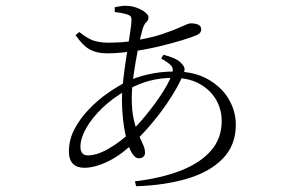

<svg xmlns="http://www.w3.org/2000/svg" viewBox="-20 -588 1040 666"><path d="M539 -385 547 -398Q567 -393 584.5 -385.5Q602 -378 612 -365Q619 -358 620 -350.5Q621 -343 617 -334Q605 -302 579.5 -260.5Q554 -219 520.5 -177Q487 -135 449 -98Q403 -52 356.5 -29Q310 -6 272 -6Q247 -6 233 -20Q219 -34 219 -63Q219 -103 238 -139.5Q257 -176 287.5 -208Q318 -240 353 -264.5Q388 -289 420 -305Q451 -320 494 -330Q537 -340 586 -340Q654 -340 701.5 -313Q749 -286 773.5 -244Q798 -202 798 -155Q798 -84 752.5 -37.5Q707 9 628.5 32Q550 55 452 58L448 41Q540 30 607.5 3.5Q675 -23 712 -65.5Q749 -108 749 -168Q749 -209 729 -243Q709 -277 671.5 -297.5Q634 -318 582 -318Q538 -318 499.5 -308Q461 -298 421 -276Q372 -249 335.5 -214Q299 -179 279 -143.5Q259 -108 259 -79Q259 -49 285 -49Q317 -49 358 -73Q399 -97 431 -128Q459 -155 487.5 -190Q516 -225 539.5 -260.5Q563 -296 574 -324Q584 -347 575 -358.5Q566 -370 539 -385ZM378 -546V-563Q388 -565 397.5 -566.5Q407 -568 414 -568Q436 -568 454.5 -561Q473 -554 484 -545Q495 -536 495 -529Q495 -517 487.5 -511Q480 -505 474 -485Q467 -460 458.5 -417Q450 -374 443.5 -328Q437 -282 437 -247Q437 -204 444 -173.5Q451 -143 460 -122.5Q469 -102 476 -87Q483 -72 483 -59Q483 -48 476.5 -43.5Q470 -39 462 -39Q448 -39 437 -58Q426 -77 418.5 -107Q411 -137 407 -172Q403 -207 403 -240Q403 -273 408 -315.5Q413 -358 419.5 -399Q426 -440 431 -472.5Q436 -505 436 -518Q436 -528 433 -531.5Q430 -535 421 -538Q411 -541 400.5 -543Q390 -545 378 -546ZM242 -466 255 -477Q285 -453 306.5 -446.5Q328 -440 356 -440Q379 -440 401 -441.5Q423 -443 445 -447Q506 -457 546.5 -471Q587 -485 610.5 -496Q634 -507 641 -507Q678 -507 678 -486Q678 -480 674.5 -475Q671 -470 662 -466Q646 -459 610 -448Q574 -437 529.5 -426.5Q485 -416 441 -410Q419 -407 396.5 -405Q374 -403 351 -403Q316 -403 292 -416Q268 -429 242 -466Z"/></svg>

Font: Noto Serif JP
Style: Regular
Weight: 200
Designer: Ryoko NISHIZUKA 西塚涼子 (kana & ideographs); Frank Grießhammer (Latin, Greek & Cyrillic); Wenlong ZHANG 张文龙 (bopomofo); San
Foundry: Adobe
Version: Version 2.001;hotconv 1.1.0;makeotfexe 2.6.0